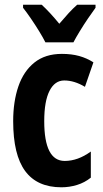

<svg xmlns="http://www.w3.org/2000/svg" viewBox="-20 -786 439 816"><path d="M241 10Q138 10 87 -59Q36 -128 36 -271Q36 -354 58 -418.5Q80 -483 126 -520Q172 -557 243 -557Q284 -557 316.5 -548Q349 -539 377 -521L341 -417Q296 -444 253 -444Q213 -444 190.5 -400Q168 -356 168 -271Q168 -102 255 -102Q311 -102 366 -142V-31Q340 -10 307.5 0Q275 10 241 10ZM173 -606Q163 -626 146.5 -653Q130 -680 111.5 -707Q93 -734 78 -753V-766H157Q191 -735 232 -685Q255 -712 272 -730.5Q289 -749 308 -766H386V-753Q372 -734 354 -707.5Q336 -681 319.5 -654Q303 -627 292 -606Z"/></svg>

Font: Noto Sans Thai ExtCond
Style: Bold
Weight: 700
Width: 2
Designer: Monotype Design Team
Foundry: Monotype Imaging Inc.
Version: Version 2.002; ttfautohint (v1.8.4.7-5d5b)